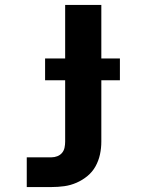

<svg xmlns="http://www.w3.org/2000/svg" viewBox="-20 -540 640 775"><path d="M88 215V95H188Q200 95 211.5 90.5Q223 86 230.5 77Q238 68 240.5 56Q243 44 243 32V-216H162V-304H243V-520H389V-304H464V-216H389V32Q389 58 383.5 83.5Q378 109 365.5 131.5Q353 154 333 170.5Q313 187 289 197.5Q265 208 239.5 211.5Q214 215 188 215Z"/></svg>

Font: Iosevka Heavy Extended
Style: Regular
Weight: 900
Width: 7
Monospace: yes
Designer: Belleve Invis
Foundry: Belleve Invis
Version: Version 32.5.0; ttfautohint (v1.8.4)